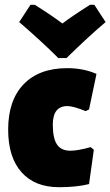

<svg xmlns="http://www.w3.org/2000/svg" viewBox="-20 -768 460 800"><path d="M373 -748 420 -676Q351 -618 257 -526H223Q153 -596 60 -676L107 -748H125Q201 -700 240 -670Q279 -700 355 -748ZM260 -484Q328 -484 382 -460L351 -312L337 -305Q285 -326 261 -326Q200 -326 200 -249Q200 -192 217.5 -166Q235 -140 273 -140Q304 -140 358 -155L371 -144L351 -1Q299 12 226 12Q125 12 69.5 -50.5Q14 -113 14 -228Q14 -350 78.5 -417Q143 -484 260 -484Z"/></svg>

Font: Alegreya Sans Black
Style: Regular
Weight: 900
Designer: Juan Pablo del Peral
Foundry: Huerta Tipografica
Version: Version 2.007